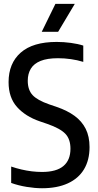

<svg xmlns="http://www.w3.org/2000/svg" viewBox="-20 -967 509 996"><path d="M198 9.5Q161.5 9.5 118.5 2.5Q75.5 -4.5 38 -18V-103Q64.5 -94 91.2 -87.8Q118 -81.5 145 -78.2Q172 -75 198 -75Q272.5 -75 309 -105.8Q345.5 -136.5 345.5 -195.5Q345.5 -245.5 318.8 -273.2Q292 -301 226 -324L186.5 -337.5Q112 -363 68.2 -412Q24.5 -461 24.5 -541Q24.5 -638.5 87.5 -694Q150.5 -749.5 274 -749.5Q310.5 -749.5 347.5 -744.5Q384.5 -739.5 412 -730.5V-646Q381 -655.5 347.8 -660.2Q314.5 -665 281 -665Q225 -665 190.5 -651Q156 -637 140 -610.8Q124 -584.5 124 -548Q124 -501 148.8 -474Q173.5 -447 235.5 -425.5L275 -412Q329 -393.5 366.8 -366Q404.5 -338.5 424.5 -298.8Q444.5 -259 444.5 -204Q444.5 -136.5 415.8 -88.8Q387 -41 331.8 -15.8Q276.5 9.5 198 9.5ZM196.5 -802 267.5 -947H368L281.5 -802Z"/></svg>

Font: Encode Sans SC Condensed Medium
Style: Regular
Weight: 500
Width: 3
Designer: Multiple Designers
Foundry: Impallari Type
Version: Version 3.002